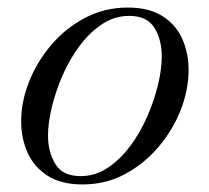

<svg xmlns="http://www.w3.org/2000/svg" viewBox="-20 -474 554 508"><path d="M198 14Q142 14 106 -9Q70 -32 53 -70Q36 -108 36 -153Q36 -205 57 -258Q78 -311 116 -355.5Q154 -400 205.5 -427Q257 -454 318 -454Q375 -454 410.5 -431Q446 -408 462.5 -370.5Q479 -333 479 -289Q479 -237 458.5 -184Q438 -131 400 -86Q362 -41 311 -13.5Q260 14 198 14ZM193 -8Q232 -8 265 -30Q298 -52 324.5 -87.5Q351 -123 369.5 -165.5Q388 -208 398 -249.5Q408 -291 408 -325Q408 -369 388.5 -400.5Q369 -432 322 -432Q283 -432 250 -410Q217 -388 190.5 -352.5Q164 -317 145.5 -274.5Q127 -232 117 -190Q107 -148 107 -115Q107 -72 126.5 -40Q146 -8 193 -8Z"/></svg>

Font: Baskervville
Style: Italic
Weight: 400
Italic angle: -18°
Designer: ANRT
Foundry: ANRT
Version: Version 1.100